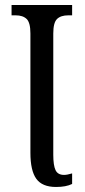

<svg xmlns="http://www.w3.org/2000/svg" viewBox="-20 -734 338 764"><path d="M101 -126V-601Q101 -644 86 -658.5Q71 -673 42 -673H26V-714H267V-673H252Q222 -673 207 -658.5Q192 -644 192 -601V-118Q192 -76 201 -57Q210 -38 235 -38Q247 -38 267 -44V-2Q243 10 203 10Q148 10 124.5 -22.5Q101 -55 101 -126Z"/></svg>

Font: Noto Serif Cond
Style: Regular
Weight: 400
Width: 3
Designer: Monotype Design Team
Foundry: Monotype Imaging Inc.
Version: Version 1.001